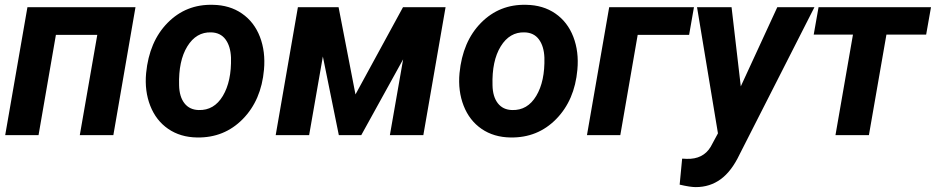

<svg xmlns="http://www.w3.org/2000/svg" viewBox="-20 -558 3865 793"><path d="M448.2 0H309.6L381.8 -414.1H210.9L139.2 0H1.5L93.3 -528.3H539.6Z M858.9 -538.1Q928.7 -537.1 979.2 -502.2Q1029.8 -467.3 1053.5 -406Q1077.1 -344.7 1070.3 -270Q1059.1 -144 982.7 -66.2Q906.2 11.7 793.9 9.8Q725.1 8.8 674.8 -25.6Q624.5 -60.1 600.6 -121.1Q576.7 -182.1 583.5 -255.9Q596.2 -386.7 672.4 -463.9Q748.5 -541 858.9 -538.1ZM719.7 -205.6Q720.7 -158.7 741.7 -131.6Q762.7 -104.5 800.8 -103.5Q864.3 -101.6 900.4 -161.9Q936.5 -222.2 934.1 -320.3Q932.1 -367.2 911.4 -395.3Q890.6 -423.3 852.1 -424.3Q790.5 -426.3 753.7 -366.5Q716.8 -306.6 719.7 -205.6Z M1448.2 -168 1644.5 -528.3H1820.3L1728.5 0H1590.3L1645 -313L1472.2 0H1379.4L1313.5 -324.7L1256.8 0H1118.7L1210.4 -528.3H1378.4Z M2153.3 -538.1Q2223.1 -537.1 2273.7 -502.2Q2324.2 -467.3 2347.9 -406Q2371.6 -344.7 2364.7 -270Q2353.5 -144 2277.1 -66.2Q2200.7 11.7 2088.4 9.8Q2019.5 8.8 1969.2 -25.6Q1918.9 -60.1 1895 -121.1Q1871.1 -182.1 1877.9 -255.9Q1890.6 -386.7 1966.8 -463.9Q2043 -541 2153.3 -538.1ZM2014.2 -205.6Q2015.1 -158.7 2036.1 -131.6Q2057.1 -104.5 2095.2 -103.5Q2158.7 -101.6 2194.8 -161.9Q2231 -222.2 2228.5 -320.3Q2226.6 -367.2 2205.8 -395.3Q2185.1 -423.3 2146.5 -424.3Q2085 -426.3 2048.1 -366.5Q2011.2 -306.6 2014.2 -205.6Z M2826.2 -414.1H2613.8L2542 0H2404.3L2496.1 -528.3H2846.2Z M3039.6 -201.2 3190.4 -528.3H3343.8L3034.7 79.6Q3001.5 149.4 2956.8 182.1Q2912.1 214.8 2853.5 214.8Q2830.6 214.8 2787.1 204.6L2797.4 97.2L2816.4 98.1Q2883.8 100.1 2915 48.8L2945.3 -7.3L2858.9 -528.3H3001.5Z M3805.2 -415H3641.1L3568.8 0H3430.7L3502.9 -415H3340.8L3360.8 -528.3H3825.2Z"/></svg>

Font: RobotoInd
Style: Bold Italic
Weight: 700
Italic angle: -12°
Designer: Google
Version: Version 2.001150; 2014